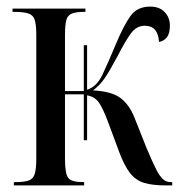

<svg xmlns="http://www.w3.org/2000/svg" viewBox="-20 -562 547 582"><path d="M22 0V-10H27Q54 -10 67.5 -15Q81 -20 85.5 -35.5Q90 -51 90 -81V-455Q90 -486 85.5 -501Q81 -516 66.5 -521Q52 -526 22 -526H18V-536H239V-526H236Q211 -526 198 -521Q185 -516 181 -501Q177 -486 177 -455V-286H234V-425H244V-290Q273 -299 290 -334.5Q307 -370 332 -430Q355 -485 375.5 -513.5Q396 -542 435 -542Q464 -542 479.5 -525Q495 -508 495 -485Q495 -460 485.5 -448.5Q476 -437 462 -435Q459 -484 419 -484Q394 -484 377 -461Q360 -438 337 -393Q312 -346 297 -324.5Q282 -303 262 -288Q318 -285 344.5 -265.5Q371 -246 387 -207L424 -114Q442 -71 453.5 -48.5Q465 -26 475 -18Q485 -10 497 -10H502V0H481Q443 0 417.5 -7.5Q392 -15 374.5 -37Q357 -59 341 -102L308 -191Q292 -234 279.5 -251.5Q267 -269 244 -273V-137H234V-276H177V-81Q177 -35 187 -22.5Q197 -10 232 -10H235V0Z"/></svg>

Font: Noto Serif Display ExtraCondensed
Style: Regular
Weight: 400
Width: 2
Designer: Monotype Design Team
Foundry: Monotype Imaging Inc.
Version: Version 2.009